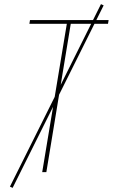

<svg xmlns="http://www.w3.org/2000/svg" viewBox="-20 -832 545 928"><path d="M184 0 303 -717H122L125 -735H505L502 -717H322L204 0ZM41 76 28 70 468 -812 481 -806Z"/></svg>

Font: Iosevka Curly Thin Oblique
Style: Regular
Weight: 100
Italic angle: -9°
Monospace: yes
Designer: Belleve Invis
Foundry: Belleve Invis
Version: Version 11.1.0; ttfautohint (v1.8.3)